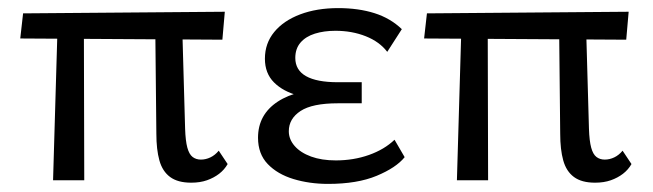

<svg xmlns="http://www.w3.org/2000/svg" viewBox="-20 -445 1613 474"><path d="M111 0 123 -409H187L188 0ZM30 -350 37 -412 535 -416 529 -347ZM366 -115 363 -409H429L437 -127Q438 -97 442.5 -80.5Q447 -64 455.5 -57.5Q464 -51 476 -51Q488 -51 499.5 -56.5Q511 -62 520 -73L542 -40Q534 -26 521 -16Q508 -6 491 0Q474 6 452 6Q419 6 400 -8Q381 -22 373.5 -49Q366 -76 366 -115Z M790 9Q744 9 704.5 -3Q665 -15 641 -40Q617 -65 617 -105Q617 -162 665.5 -194Q714 -226 803 -226V-199Q755 -199 717 -209Q679 -219 656.5 -241.5Q634 -264 634 -300Q634 -338 657 -366Q680 -394 721 -409.5Q762 -425 815 -425Q865 -425 904.5 -412.5Q944 -400 972 -373L936 -317Q917 -342 883 -355.5Q849 -369 808 -369Q780 -369 757.5 -362Q735 -355 722 -340Q709 -325 709 -302Q709 -272 735.5 -257Q762 -242 814 -242H873V-190H814Q751 -190 722 -171Q693 -152 693 -121Q693 -101 707.5 -84.5Q722 -68 748 -58.5Q774 -49 809 -49Q853 -49 891 -62.5Q929 -76 954 -100L979 -57Q958 -31 910 -11Q862 9 790 9Z M1108 0 1120 -409H1184L1185 0ZM1027 -350 1034 -412 1532 -416 1526 -347ZM1363 -115 1360 -409H1426L1434 -127Q1435 -97 1439.5 -80.5Q1444 -64 1452.5 -57.5Q1461 -51 1473 -51Q1485 -51 1496.5 -56.5Q1508 -62 1517 -73L1539 -40Q1531 -26 1518 -16Q1505 -6 1488 0Q1471 6 1449 6Q1416 6 1397 -8Q1378 -22 1370.5 -49Q1363 -76 1363 -115Z"/></svg>

Font: Ysabeau Office Medium
Style: Regular
Weight: 500
Designer: Christian Thalmann (Catharsis Fonts)
Version: Version 2.001;gftools[0.9.30]; featfreeze: tnum,lnum,ss02